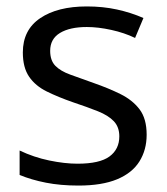

<svg xmlns="http://www.w3.org/2000/svg" viewBox="-20 -567 520 597"><path d="M436 -148Q436 -101 413.5 -65Q391 -29 344 -9.5Q297 10 224 10Q168 10 122.5 1Q77 -8 41 -23V-99Q85 -78 133 -68Q181 -58 221 -58Q290 -58 320.5 -80.5Q351 -103 351 -143Q351 -172 334 -190Q317 -208 284.5 -221Q252 -234 207 -249Q161 -265 125.5 -282.5Q90 -300 70.5 -328.5Q51 -357 51 -404Q51 -474 105 -510.5Q159 -547 250 -547Q300 -547 343.5 -537.5Q387 -528 426 -511L400 -449Q367 -465 326 -474Q285 -483 250 -483Q197 -483 166.5 -464.5Q136 -446 136 -409Q136 -379 152 -362.5Q168 -346 198.5 -335Q229 -324 271 -309Q317 -293 354.5 -274.5Q392 -256 414 -227Q436 -198 436 -148Z"/></svg>

Font: Noto Sans Hebrew Thin
Style: Regular
Weight: 400
Version: Version 3.001